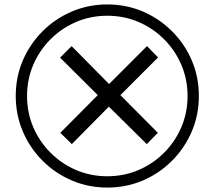

<svg xmlns="http://www.w3.org/2000/svg" viewBox="-20 -782 968 866"><path d="M304 -132 252 -183 421 -353 251 -522 303 -574 472 -403 643 -574 693 -523 523 -353 692 -183 642 -132 471 -301ZM464 64Q379 64 304 32Q229 0 172 -57Q115 -114 83 -189Q51 -264 51 -349Q51 -435 83 -509.5Q115 -584 172 -641Q229 -698 304 -730Q379 -762 464 -762Q550 -762 624.5 -730Q699 -698 756 -641Q813 -584 845 -509.5Q877 -435 877 -349Q877 -264 845 -189Q813 -114 756 -57Q699 0 624.5 32Q550 64 464 64ZM464 13Q539 13 604.5 -15Q670 -43 720 -93Q770 -143 798 -208.5Q826 -274 826 -349Q826 -424 798 -489.5Q770 -555 720 -605Q670 -655 604.5 -683Q539 -711 464 -711Q389 -711 323.5 -683Q258 -655 208 -605Q158 -555 130 -489.5Q102 -424 102 -349Q102 -274 130 -208.5Q158 -143 208 -93Q258 -43 323.5 -15Q389 13 464 13Z"/></svg>

Font: sinhala115
Style: Regular
Weight: 400
Designer: Jelle Bosma - Monotype Design Team
Foundry: Monotype Imaging Inc.
Version: Version 2.006